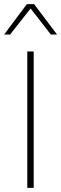

<svg xmlns="http://www.w3.org/2000/svg" viewBox="-25 -909 296 929"><path d="M138 -660V0H107V-660ZM-5 -742 105 -889H140L251 -742H221L123 -868L24 -742Z"/></svg>

Font: Human Sans ExtraLight
Style: Regular
Weight: 200
Designer: Tim Radville
Foundry: Continuum
Version: Version 1.000;FEAKit 1.0